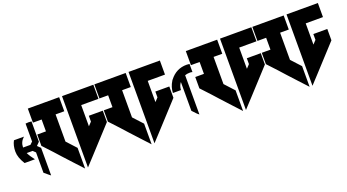

<svg xmlns="http://www.w3.org/2000/svg" viewBox="-50 -1193 2965 1641"><g transform="rotate(-20 1432.0 -372.5)"><path d="M22 -483C7 -456 0 -424 0 -387C0 -351 14 -312 41 -269H135C114 -296 98 -320 87 -343H141L164 -321V-136C185 -118 199 -106 206 -101C213 -96 217 -93 218 -92V-343L190 -370L218 -398V-583C209 -584 201 -585 192 -585C183 -585 173 -584 164 -583V-420L141 -398H74C74 -432 87 -460 113 -483Z M226 -697V-569H305V-461H226V-358L305 -273L314 -263L359 -213L437 -128L511 -48V-236L432 -322V-569H511V-697ZM537 -697V-569V-236V-48L611 -128L822 -358V-461H695V-408L665 -376V-569H822V-697H665Z M831 -697V-569H910V-461H831V-358L910 -273L919 -263L964 -213L1042 -128L1116 -48V-236L1037 -322V-569H1116V-697ZM1142 -697V-569V-236V-48L1216 -128L1427 -358V-461H1300V-408L1270 -376V-569H1427V-697H1270Z M1655 -583C1646 -584 1638 -585 1629 -585C1566 -585 1514 -559 1475 -508C1472 -505 1470 -503 1469 -500C1448 -467 1438 -433 1437 -398H1510C1511 -422 1518 -444 1533 -463V-201C1548 -184 1560 -172 1570 -162C1581 -154 1586 -149 1587 -148V-505C1601 -510 1615 -512 1628 -512C1637 -513 1646 -512 1655 -509Z M1663 -697V-569H1742V-461H1663V-358L1742 -273L1751 -263L1796 -213L1874 -128L1948 -48V-236L1869 -322V-569H1948V-697ZM1974 -697V-569V-236V-48L2048 -128L2259 -358V-461H2132V-408L2102 -376V-569H2259V-697H2102Z M2268 -697V-569H2347V-461H2268V-358L2347 -273L2356 -263L2401 -213L2479 -128L2553 -48V-236L2474 -322V-569H2553V-697ZM2579 -697V-569V-236V-48L2653 -128L2864 -358V-461H2737V-408L2707 -376V-569H2864V-697H2707Z"/></g></svg>

Font: ABC-Love-Monogram
Style: Regular
Weight: 400
Designer: Sadat Fauzi
Foundry: Intuisi Creative
Version: Version 001.000